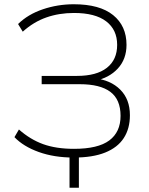

<svg xmlns="http://www.w3.org/2000/svg" viewBox="-20 -733 702 903"><path d="M307 150V-13H351V150ZM327 8Q235 8 162.5 -18Q90 -44 48 -88L69 -124Q122 -77 183 -55Q244 -33 328 -33Q441 -33 494 -72.5Q547 -112 547 -188Q547 -265 499 -301Q451 -337 355 -337H176V-376H342Q434 -376 482.5 -414Q531 -452 531 -522Q531 -593 479.5 -632.5Q428 -672 328 -672Q258 -672 198 -651Q138 -630 87 -584L65 -620Q112 -666 182 -689.5Q252 -713 327 -713Q449 -713 512 -662Q575 -611 575 -522Q575 -455 534 -410.5Q493 -366 423 -352V-365Q500 -357 545.5 -311.5Q591 -266 591 -191Q591 -128 562 -83.5Q533 -39 474.5 -15.5Q416 8 327 8Z"/></svg>

Font: Mulish ExtraLight
Style: Regular
Weight: 200
Designer: Vernon Adams
Foundry: Vernon Adams
Version: Version 3.603